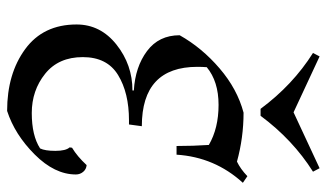

<svg xmlns="http://www.w3.org/2000/svg" viewBox="-214 -712 940 553"><g transform="rotate(90 256.5 -435.0)"><path d="M397 -566Q349 -594 281.5 -594Q214 -594 173 -560Q172 -546 172 -533Q172 -373 343 -373L338 -336H326Q247 -336 195.5 -304.5Q144 -273 144 -203Q144 -133 192 -94.5Q240 -56 305 -56Q370 -56 407 -80Q414 -94 414 -124Q414 -154 404 -165L405 -172Q430 -187 455 -214Q467 -213 474.5 -204Q482 -195 482 -183Q482 -122 424.5 -64.5Q367 -7 299 15Q192 15 121 -37Q50 -89 50 -185Q50 -254 108 -300Q166 -346 240 -346V-350Q172 -354 126.5 -388Q81 -422 81 -482Q117 -546 176.5 -597Q236 -648 304 -666Q376 -666 445 -647Q466 -657 487 -677L506 -664Q432 -583 425 -473H400Q400 -521 397 -566ZM303 -810 464 -885 474 -866Q382 -808 313 -715H293Q224 -808 132 -866L142 -885Z"/></g></svg>

Font: Almendra
Style: Regular
Weight: 400
Designer: Ana Sanfelippo
Foundry: Ana Sanfelippo
Version: Version 1.004